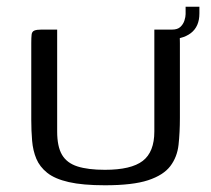

<svg xmlns="http://www.w3.org/2000/svg" viewBox="-20 -548 628 571"><path d="M515 -197Q515 -154 511 -117.5Q507 -81 486.5 -54Q466 -27 420.5 -12Q375 3 292 3Q226 3 184.5 -6.5Q143 -16 120.5 -34Q98 -52 88 -76Q78 -100 75.5 -129.5Q73 -159 73 -191V-420Q73 -436 74 -445Q75 -454 82 -457Q89 -460 103 -460H150V-157Q150 -112 164.5 -87.5Q179 -63 210.5 -53Q242 -43 292 -43Q370 -43 404.5 -69.5Q439 -96 439 -157V-460H484Q499 -460 506 -457Q513 -454 514 -445Q515 -436 515 -420ZM475 -431 471 -460H492Q508 -460 516.5 -468Q525 -476 528.5 -487Q532 -498 532 -506V-528H573V-508Q573 -469 547.5 -449.5Q522 -430 475 -431Z"/></svg>

Font: Genos Thin
Style: Regular
Weight: 400
Version: Version 1.010